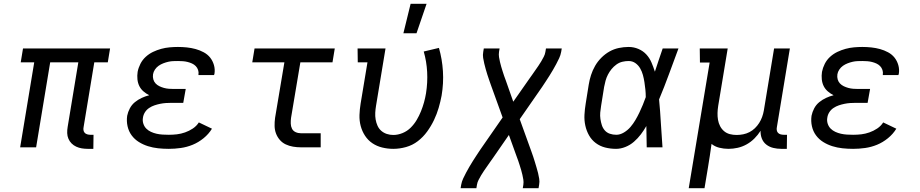

<svg xmlns="http://www.w3.org/2000/svg" viewBox="-20 -775 4840 1010"><path d="M442 8Q426 8 410.5 5.5Q395 3 381 -3.5Q367 -10 356.5 -20.5Q346 -31 340 -45Q334 -59 333.5 -75Q333 -91 336 -108L392 -447H244L170 0H86L160 -447H89L101 -520H559L547 -447H476L420 -108Q418 -99 419 -91Q420 -83 425 -77Q430 -71 438.5 -68.5Q447 -66 455 -66H472L471 8Z M868 8Q839 8 811.5 5Q784 2 758.5 -6Q733 -14 710.5 -28Q688 -42 672.5 -63Q657 -84 651 -111Q645 -138 649 -166Q653 -186 663 -205Q673 -224 689.5 -237.5Q706 -251 725.5 -260Q745 -269 765 -274Q749 -282 735 -294Q721 -306 713 -322Q705 -338 703 -357.5Q701 -377 704 -397Q708 -418 718.5 -439Q729 -460 746.5 -476Q764 -492 785 -502Q806 -512 828 -518Q850 -524 872.5 -526Q895 -528 916 -528Q940 -528 963.5 -525.5Q987 -523 1009 -517Q1031 -511 1051.5 -500Q1072 -489 1085.5 -472Q1099 -455 1105.5 -432.5Q1112 -410 1108 -386Q1107 -384 1106.5 -382.5Q1106 -381 1106 -380H1024V-383Q1026 -395 1022 -407Q1018 -419 1009.5 -427.5Q1001 -436 990 -441Q979 -446 967 -449Q955 -452 942.5 -453Q930 -454 917 -454Q904 -454 891 -453.5Q878 -453 865 -450Q852 -447 839 -442Q826 -437 814.5 -429Q803 -421 795 -409Q787 -397 785 -384Q783 -370 786.5 -357.5Q790 -345 798.5 -336Q807 -327 818.5 -321.5Q830 -316 842.5 -312.5Q855 -309 868.5 -308Q882 -307 895 -307H957L944 -234H882Q867 -234 852.5 -233Q838 -232 823 -229Q808 -226 793 -221Q778 -216 764.5 -207Q751 -198 742.5 -184.5Q734 -171 732 -156Q729 -140 734 -124.5Q739 -109 749.5 -98.5Q760 -88 774 -81.5Q788 -75 803.5 -71.5Q819 -68 835.5 -67Q852 -66 868 -66Q890 -66 911 -68.5Q932 -71 953.5 -78.5Q975 -86 994.5 -99Q1014 -112 1026 -131L1095 -98Q1078 -70 1051 -48Q1024 -26 993.5 -13.5Q963 -1 931 3.5Q899 8 868 8Z M1563 0Q1542 0 1521.5 -3.5Q1501 -7 1483 -15.5Q1465 -24 1452 -39Q1439 -54 1432 -72.5Q1425 -91 1424.5 -112Q1424 -133 1427 -155L1476 -447H1307L1319 -520H1741L1729 -447H1560L1511 -155Q1509 -140 1509.5 -125Q1510 -110 1516 -98Q1522 -86 1535 -80Q1548 -74 1563 -74H1667V0Z M2049 8Q2019 8 1990.5 1Q1962 -6 1939 -21.5Q1916 -37 1900.5 -60.5Q1885 -84 1877.5 -112Q1870 -140 1871 -170Q1872 -200 1877 -230L1913 -447H1862L1861 -520H2008L1958 -218Q1955 -200 1954 -182Q1953 -164 1956 -146.5Q1959 -129 1966 -113.5Q1973 -98 1985.5 -87Q1998 -76 2014.5 -70.5Q2031 -65 2049 -65Q2073 -65 2097.5 -75Q2122 -85 2140.5 -103.5Q2159 -122 2172 -144Q2185 -166 2194.5 -189.5Q2204 -213 2210.5 -236.5Q2217 -260 2221 -284Q2230 -341 2227 -396.5Q2224 -452 2209 -504L2289 -523Q2306 -464 2310 -400.5Q2314 -337 2303 -272Q2297 -240 2287.5 -207.5Q2278 -175 2263 -143.5Q2248 -112 2227 -83Q2206 -54 2178 -32.5Q2150 -11 2116 -1.5Q2082 8 2049 8ZM2102 -600 2140 -755H2224L2171 -600Z M2403 215 2406 197Q2409 180 2416.5 164Q2424 148 2432 133Q2440 118 2449 102.5Q2458 87 2467.5 72Q2477 57 2486.5 42.5Q2496 28 2506 13L2624 -157L2563 -326Q2558 -340 2553 -354.5Q2548 -369 2543.5 -383Q2539 -397 2535 -411.5Q2531 -426 2527.5 -440.5Q2524 -455 2521.5 -470.5Q2519 -486 2522 -502L2525 -520H2608L2605 -502Q2603 -488 2605 -475Q2607 -462 2610 -449.5Q2613 -437 2616.5 -424.5Q2620 -412 2624 -400Q2628 -388 2632 -375.5Q2636 -363 2641 -351L2680 -240L2764 -360Q2772 -371 2780 -382.5Q2788 -394 2796 -405.5Q2804 -417 2812 -428.5Q2820 -440 2827 -452Q2834 -464 2840.5 -476.5Q2847 -489 2849 -502L2852 -520H2935L2932 -502Q2929 -485 2921.5 -469Q2914 -453 2906 -438Q2898 -423 2889 -407.5Q2880 -392 2870.5 -377Q2861 -362 2851.5 -347.5Q2842 -333 2832 -318L2714 -148L2775 21Q2780 35 2785 49.5Q2790 64 2794 78Q2798 92 2802.5 106.5Q2807 121 2810.5 135.5Q2814 150 2816.5 165.5Q2819 181 2816 197L2813 215H2730L2733 197Q2735 183 2733 170Q2731 157 2728 144.5Q2725 132 2721.5 119.5Q2718 107 2714 95Q2710 83 2706 70.5Q2702 58 2697 46L2657 -65L2574 55Q2566 66 2558 77.5Q2550 89 2542 100.5Q2534 112 2526 123.5Q2518 135 2511 147Q2504 159 2497.5 171.5Q2491 184 2489 197L2486 215Z M3221 8Q3191 8 3163.5 1Q3136 -6 3114 -22.5Q3092 -39 3078.5 -63Q3065 -87 3059 -114.5Q3053 -142 3054.5 -171Q3056 -200 3061 -230L3077 -330Q3081 -355 3089 -380Q3097 -405 3110.5 -428.5Q3124 -452 3143.5 -471.5Q3163 -491 3186 -504Q3209 -517 3235 -522.5Q3261 -528 3287 -528Q3314 -528 3338.5 -517.5Q3363 -507 3380 -488.5Q3397 -470 3407 -446.5Q3417 -423 3425 -398Q3435 -428 3445 -458.5Q3455 -489 3466 -520H3549Q3524 -453 3499.5 -386Q3475 -319 3447 -252Q3453 -190 3456.5 -126.5Q3460 -63 3465 0H3382Q3381 -28 3381 -56Q3381 -84 3380 -112Q3367 -89 3351 -68Q3335 -47 3315 -29.5Q3295 -12 3270 -2Q3245 8 3221 8ZM3222 -66Q3242 -66 3262 -78Q3282 -90 3296.5 -107Q3311 -124 3322.5 -143.5Q3334 -163 3343.5 -183Q3353 -203 3361.5 -223.5Q3370 -244 3377 -264Q3377 -284 3375 -303.5Q3373 -323 3370 -342.5Q3367 -362 3362 -380.5Q3357 -399 3347.5 -415.5Q3338 -432 3322.5 -443Q3307 -454 3287 -454Q3270 -454 3253.5 -450Q3237 -446 3222.5 -435.5Q3208 -425 3197 -411.5Q3186 -398 3178 -382.5Q3170 -367 3165.5 -350.5Q3161 -334 3158 -318L3142 -218Q3139 -200 3137.5 -183Q3136 -166 3138.5 -149Q3141 -132 3146 -116.5Q3151 -101 3161.5 -89Q3172 -77 3188 -71.5Q3204 -66 3222 -66Z M3603 215 3713 -446H3662L3661 -520H3808L3758 -218Q3755 -199 3754.5 -180.5Q3754 -162 3757 -144.5Q3760 -127 3768 -111.5Q3776 -96 3789 -85Q3802 -74 3819 -69.5Q3836 -65 3855 -65Q3872 -65 3889.5 -68.5Q3907 -72 3922.5 -80Q3938 -88 3951 -100.5Q3964 -113 3973.5 -128Q3983 -143 3989 -159.5Q3995 -176 3998 -193L4052 -520H4135L4067 -108Q4065 -99 4066 -91Q4067 -83 4072 -77Q4077 -71 4085.5 -68.5Q4094 -66 4103 -66H4120L4119 8H4090Q4068 8 4047.5 3Q4027 -2 4011 -14.5Q3995 -27 3987.5 -46.5Q3980 -66 3981 -87Q3967 -65 3948.5 -46.5Q3930 -28 3907.5 -15.5Q3885 -3 3860.5 2.5Q3836 8 3812 8Q3787 8 3763.5 2Q3740 -4 3723 -18Q3719 13 3714 44.5Q3709 76 3704 107L3686 215Z M4468 8Q4439 8 4411.5 5Q4384 2 4358.5 -6Q4333 -14 4310.5 -28Q4288 -42 4272.5 -63Q4257 -84 4251 -111Q4245 -138 4249 -166Q4253 -186 4263 -205Q4273 -224 4289.5 -237.5Q4306 -251 4325.5 -260Q4345 -269 4365 -274Q4349 -282 4335 -294Q4321 -306 4313 -322Q4305 -338 4303 -357.5Q4301 -377 4304 -397Q4308 -418 4318.5 -439Q4329 -460 4346.5 -476Q4364 -492 4385 -502Q4406 -512 4428 -518Q4450 -524 4472.5 -526Q4495 -528 4516 -528Q4540 -528 4563.5 -525.5Q4587 -523 4609 -517Q4631 -511 4651.5 -500Q4672 -489 4685.5 -472Q4699 -455 4705.5 -432.5Q4712 -410 4708 -386Q4707 -384 4706.5 -382.5Q4706 -381 4706 -380H4624V-383Q4626 -395 4622 -407Q4618 -419 4609.5 -427.5Q4601 -436 4590 -441Q4579 -446 4567 -449Q4555 -452 4542.5 -453Q4530 -454 4517 -454Q4504 -454 4491 -453.5Q4478 -453 4465 -450Q4452 -447 4439 -442Q4426 -437 4414.5 -429Q4403 -421 4395 -409Q4387 -397 4385 -384Q4383 -370 4386.5 -357.5Q4390 -345 4398.5 -336Q4407 -327 4418.5 -321.5Q4430 -316 4442.5 -312.5Q4455 -309 4468.5 -308Q4482 -307 4495 -307H4557L4544 -234H4482Q4467 -234 4452.5 -233Q4438 -232 4423 -229Q4408 -226 4393 -221Q4378 -216 4364.5 -207Q4351 -198 4342.5 -184.5Q4334 -171 4332 -156Q4329 -140 4334 -124.5Q4339 -109 4349.5 -98.5Q4360 -88 4374 -81.5Q4388 -75 4403.5 -71.5Q4419 -68 4435.5 -67Q4452 -66 4468 -66Q4490 -66 4511 -68.5Q4532 -71 4553.5 -78.5Q4575 -86 4594.5 -99Q4614 -112 4626 -131L4695 -98Q4678 -70 4651 -48Q4624 -26 4593.5 -13.5Q4563 -1 4531 3.5Q4499 8 4468 8Z"/></svg>

Font: Iosevka Etoile
Style: Italic
Weight: 400
Italic angle: -9°
Designer: Belleve Invis
Foundry: Belleve Invis
Version: Version 22.1.2; ttfautohint (v1.8.4)